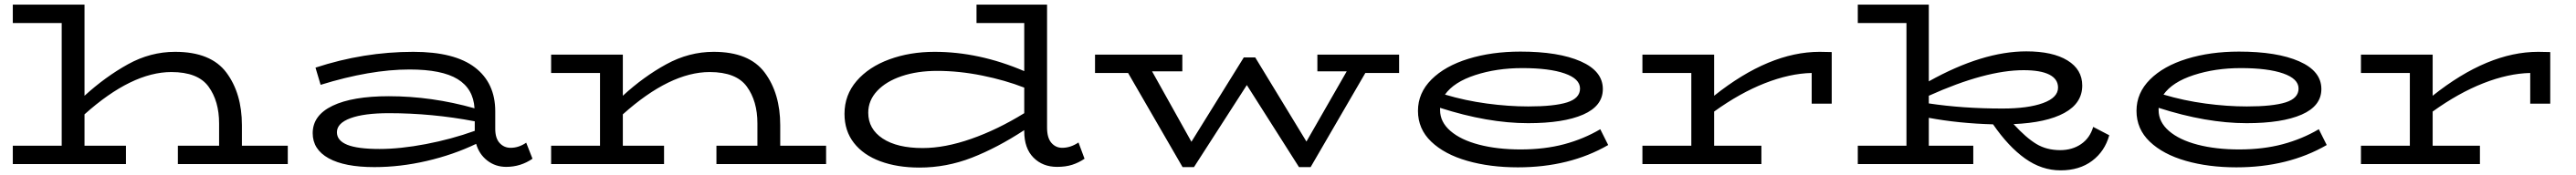

<svg xmlns="http://www.w3.org/2000/svg" viewBox="-20 -706 11063 753"><path d="M1216 -79V0H744V-79H921V-175Q921 -271 875.5 -333.5Q830 -396 716 -396Q546 -396 343 -214V-79H521V0H35V-79H245V-607H35V-686H343V-294Q433 -376 529.5 -429.5Q626 -483 732 -483Q886 -483 952.5 -393.5Q1019 -304 1019 -167V-79Z M2267 -23Q2216 12 2154 12Q2108 12 2073 -15Q2038 -42 2025 -87Q1927 -40 1813 -13.5Q1699 13 1588 13Q1460 13 1391.5 -25Q1323 -63 1323 -133Q1323 -210 1408.5 -251Q1494 -292 1650 -292Q1834 -292 2018 -240Q2013 -324 1945.5 -365.5Q1878 -407 1739 -407Q1570 -407 1357 -341L1335 -415Q1542 -483 1755 -483Q1932 -483 2019.5 -416Q2107 -349 2107 -227V-152Q2107 -111 2126 -90.5Q2145 -70 2173 -70Q2208 -70 2240 -92ZM1610 -65Q1699 -65 1809 -86Q1919 -107 2019 -143V-184Q1836 -219 1650 -219Q1544 -219 1485.5 -197.5Q1427 -176 1427 -137Q1427 -101 1471.5 -83Q1516 -65 1610 -65Z M3528 -79V0H3057V-79H3233V-175Q3233 -271 3187.5 -333.5Q3142 -396 3028 -396Q2858 -396 2655 -214V-79H2832V0H2347V-79H2557V-392H2347V-471H2655V-294Q2744 -376 2841.5 -429.5Q2939 -483 3045 -483Q3198 -483 3264.5 -393.5Q3331 -304 3331 -167V-79Z M4638 -23Q4613 -6 4585 3Q4557 12 4520 12Q4458 12 4418.5 -28Q4379 -68 4379 -141V-146Q4263 -70 4154 -27.5Q4045 15 3929 15Q3834 15 3761 -12Q3688 -39 3647.5 -91Q3607 -143 3607 -216Q3607 -297 3659 -357.5Q3711 -418 3799.5 -450.5Q3888 -483 3994 -483Q4185 -483 4379 -400V-607H4174V-686H4477V-157Q4477 -113 4495.5 -91.5Q4514 -70 4542 -70Q4578 -70 4612 -93ZM4379 -219V-329Q4297 -361 4198 -381Q4099 -401 4005 -401Q3920 -401 3853 -378.5Q3786 -356 3747.5 -315Q3709 -274 3709 -221Q3709 -151 3771 -110Q3833 -69 3943 -69Q4038 -69 4151 -108.5Q4264 -148 4379 -219Z M5989 -392H5844L5609 13H5559L5335 -340L5108 13H5059L4825 -392H4683V-471H5058V-399H4928L5097 -96L5322 -459H5371L5591 -97L5764 -399H5638V-471H5989Z M6887 -82Q6721 14 6499 14Q6379 14 6281.5 -14Q6184 -42 6127 -96.5Q6070 -151 6070 -229Q6070 -306 6128 -364Q6186 -422 6286.5 -453Q6387 -484 6510 -484Q6674 -484 6769 -442Q6864 -400 6864 -323Q6864 -250 6779.5 -213Q6695 -176 6543 -176Q6370 -176 6165 -242V-232Q6165 -181 6209.5 -142.5Q6254 -104 6332.5 -83.5Q6411 -63 6511 -63Q6614 -63 6698 -85.5Q6782 -108 6853 -150ZM6186 -299Q6273 -273 6366 -260.5Q6459 -248 6544 -248Q6655 -248 6710.5 -265.5Q6766 -283 6766 -325Q6766 -367 6700 -390Q6634 -413 6518 -413Q6408 -413 6316 -383Q6224 -353 6186 -299Z M7847 -482V-260H7761V-392Q7667 -390 7560 -348Q7453 -306 7342 -226V-79H7545V0H7034V-79H7244V-392H7034V-471H7342V-294Q7579 -483 7795 -483Z M9039 -124Q9020 -55 8965.5 -14Q8911 27 8830 27Q8749 27 8677.5 -24Q8606 -75 8540 -171Q8393 -175 8264 -199V-79H8455V0H7959V-79H8168V-607H7959V-686H8264V-356Q8495 -485 8683 -485Q8796 -485 8859.5 -446Q8923 -407 8923 -338Q8923 -262 8846 -220Q8769 -178 8628 -172Q8682 -113 8726 -86.5Q8770 -60 8828 -60Q8880 -60 8918 -86Q8956 -112 8970 -160ZM8264 -261Q8410 -239 8580 -239Q8690 -239 8754.5 -262.5Q8819 -286 8819 -329Q8819 -366 8781.5 -385Q8744 -404 8671 -404Q8508 -404 8264 -294Z M9973 -82Q9807 14 9585 14Q9465 14 9367.5 -14Q9270 -42 9213 -96.5Q9156 -151 9156 -229Q9156 -306 9214 -364Q9272 -422 9372.5 -453Q9473 -484 9596 -484Q9760 -484 9855 -442Q9950 -400 9950 -323Q9950 -250 9865.5 -213Q9781 -176 9629 -176Q9456 -176 9251 -242V-232Q9251 -181 9295.5 -142.5Q9340 -104 9418.5 -83.5Q9497 -63 9597 -63Q9700 -63 9784 -85.5Q9868 -108 9939 -150ZM9272 -299Q9359 -273 9452 -260.5Q9545 -248 9630 -248Q9741 -248 9796.5 -265.5Q9852 -283 9852 -325Q9852 -367 9786 -390Q9720 -413 9604 -413Q9494 -413 9402 -383Q9310 -353 9272 -299Z M10933 -482V-260H10847V-392Q10753 -390 10646 -348Q10539 -306 10428 -226V-79H10631V0H10120V-79H10330V-392H10120V-471H10428V-294Q10665 -483 10881 -483Z"/></svg>

Font: BioRhyme Expanded
Style: Regular
Weight: 400
Width: 7
Designer: Aoife Mooney
Foundry: Aoife Mooney Type
Version: Version 1.001